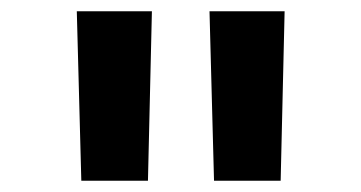

<svg xmlns="http://www.w3.org/2000/svg" viewBox="-20 -750 640 340"><path d="M124 -430H242L249 -730H116ZM359 -430H477L484 -730H351Z"/></svg>

Font: JetBrains Mono
Style: Bold
Weight: 558
Monospace: yes
Designer: Philipp Nurullin, Konstantin Bulenkov
Foundry: JetBrains
Version: Version 2.305